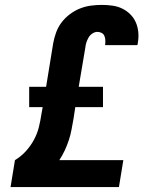

<svg xmlns="http://www.w3.org/2000/svg" viewBox="-20 -763 640 783"><path d="M23 0 41 -110Q66 -125 85.5 -146.5Q105 -168 118.5 -193Q132 -218 138.5 -244.5Q145 -271 149 -298L154 -326H99V-409H168L197 -587Q201 -609 209 -631Q217 -653 231.5 -672Q246 -691 265.5 -705.5Q285 -720 306.5 -728.5Q328 -737 350.5 -740Q373 -743 395 -743Q417 -743 438.5 -740Q460 -737 478.5 -728Q497 -719 511.5 -704.5Q526 -690 534 -671.5Q542 -653 544 -631.5Q546 -610 542 -588Q542 -586 541.5 -584Q541 -582 540 -579H408Q409 -580 409 -581Q409 -582 409 -582Q410 -591 409.5 -600Q409 -609 405.5 -617Q402 -625 394 -629Q386 -633 377 -633Q367 -633 357 -626.5Q347 -620 341.5 -610.5Q336 -601 332.5 -590.5Q329 -580 328 -569L301 -409H400V-326H287L280 -280Q276 -258 272 -236Q268 -214 261 -192.5Q254 -171 244.5 -150.5Q235 -130 222 -110H483L465 0Z"/></svg>

Font: Iosevka SS04 XBd Ex
Style: Italic
Weight: 800
Width: 7
Italic angle: -9°
Monospace: yes
Designer: Belleve Invis
Foundry: Belleve Invis
Version: Version 19.0.0; ttfautohint (v1.8.4)